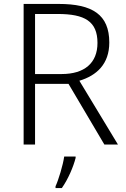

<svg xmlns="http://www.w3.org/2000/svg" viewBox="-20 -785 640 975"><path d="M278 -765H100V-51H158V-359H328L510 -51H579L383 -375C470 -401 535 -459 535 -569C535 -711 449 -765 278 -765ZM273 -714C410 -714 475 -677 475 -567C475 -465 409 -409 293 -409H158V-714ZM364 17V10H306C300 53 277 129 262 161V170H294C326 125 353 61 364 17Z"/></svg>

Font: Noto Sans Tamil UI Light
Style: Regular
Weight: 300
Designer: Jelle Bosma - Monotype Design Team
Foundry: Monotype Imaging Inc.
Version: Version 2.004